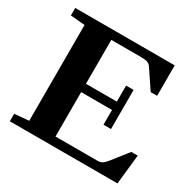

<svg xmlns="http://www.w3.org/2000/svg" viewBox="-147 -818 982 973"><g transform="rotate(30 344.0 -331.5)"><path d="M25.9 0V-43.9L109.9 -51.3V-611.8L25.9 -619.1V-663.1H607.9V-484.9H570.3L497.1 -593.8Q489.3 -605 477.3 -609.6Q465.3 -614.3 440.4 -614.3H265.1V-357.4H445.8V-451.2H489.7V-222.2H445.8V-308.6H265.1V-48.8H511.7Q525.9 -48.8 536.6 -54.7Q547.4 -60.5 560.1 -76.2L636.7 -173.3H674.3L655.8 0Z"/></g></svg>

Font: Elstob 6pt
Style: Bold
Weight: 700
Designer: Peter S. Baker
Version: Version 1.015